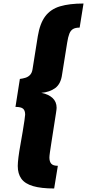

<svg xmlns="http://www.w3.org/2000/svg" viewBox="-20 -862 495 1092"><path d="M288 210Q214 210 168 196.5Q122 183 101.5 154.5Q81 126 81 82Q81 64 85 32Q89 0 96 -38Q103 -76 109 -113Q115 -150 119 -176.5Q123 -203 123 -210Q123 -234 111 -244Q99 -254 68 -254L93 -413Q110 -415 125.5 -420Q141 -425 151.5 -436.5Q162 -448 165 -468L195 -656Q207 -729 237.5 -769.5Q268 -810 321.5 -826Q375 -842 455 -842L433 -705Q409 -705 395.5 -697Q382 -689 374.5 -670.5Q367 -652 362 -619L333 -438Q326 -385 294.5 -361.5Q263 -338 215 -334Q256 -326 279 -304.5Q302 -283 302 -249Q302 -241 298.5 -219Q295 -197 290.5 -168Q286 -139 281 -107Q276 -75 271.5 -46Q267 -17 264 4Q261 25 261 34Q261 57 271.5 69Q282 81 309 81Z"/></svg>

Font: Exo Thin ExtraBold
Style: Italic
Weight: 800
Italic angle: -9°
Version: Version 2.000